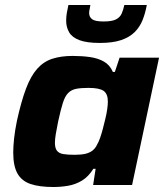

<svg xmlns="http://www.w3.org/2000/svg" viewBox="-20 -741 663 769"><path d="M194 8Q138 8 102.5 -4Q67 -16 50 -46Q33 -76 33 -130Q33 -155 36.5 -187Q40 -219 48 -258Q65 -335 84 -385.5Q103 -436 128.5 -465Q154 -494 189 -505.5Q224 -517 271 -517Q308 -517 340 -512.5Q372 -508 396 -494.5Q420 -481 432 -453H440L459 -510H617L509 0H353L363 -65H354Q334 -33 308 -17.5Q282 -2 253 3Q224 8 194 8ZM279 -121Q305 -121 322 -125Q339 -129 350.5 -138Q362 -147 369 -162Q375 -172 381 -189Q387 -206 392 -225.5Q397 -245 402 -265.5Q407 -286 409.5 -304Q412 -322 412 -334Q412 -365 395 -377Q378 -389 334 -389Q303 -389 284 -385Q265 -381 252.5 -368Q240 -355 231.5 -328Q223 -301 213 -255Q207 -225 203.5 -204.5Q200 -184 200 -169Q200 -148 208 -137.5Q216 -127 233 -124Q250 -121 279 -121ZM380 -569Q328 -569 298.5 -580Q269 -591 257 -611.5Q245 -632 245 -658Q245 -673 247.5 -688.5Q250 -704 254 -721H342Q341 -712 339 -704Q337 -696 337 -689Q337 -673 349 -664Q361 -655 395 -655Q429 -655 445 -663.5Q461 -672 467.5 -687Q474 -702 478 -721H568Q562 -688 551 -660.5Q540 -633 519.5 -612.5Q499 -592 465.5 -580.5Q432 -569 380 -569Z"/></svg>

Font: Saira SemiExpanded
Style: Bold Italic
Weight: 700
Width: 6
Italic angle: -12°
Designer: Hector Gatti with collaboration of the Omnibus-Type team
Foundry: Omnibus-Type
Version: Version 1.101